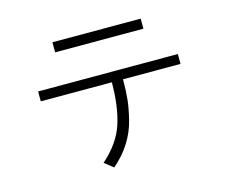

<svg xmlns="http://www.w3.org/2000/svg" viewBox="-99 -813 1197 989"><g transform="rotate(-15 500.0 -318.5)"><path d="M253.9 -617.2V-670.9H724.6V-617.2ZM117.2 -392.6V-445.3H862.3V-392.6H555.7Q555.7 -331.1 550.8 -284.7Q545.9 -238.3 530.8 -178.2Q515.6 -118.2 481.4 -64.5Q447.3 -10.7 394.5 34.2L347.7 -2.9Q437.5 -82 466.8 -173.8Q496.1 -265.6 496.1 -392.6Z"/></g></svg>

Font: Gothic A1 Light
Style: Regular
Weight: 300
Version: Version 2.50